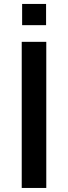

<svg xmlns="http://www.w3.org/2000/svg" viewBox="-20 -930 336 950"><path d="M87.5 -723H209V0H87.5ZM89.5 -805.5V-910.5H208V-805.5Z"/></svg>

Font: Public Sans SemiBold
Style: Regular
Weight: 600
Designer: The Public Sans Project Authors: Dan O. Williams and USWDS (Libre Franklin designed by Pablo Impallari and Rodrigo Fuenz
Version: Version 1.007